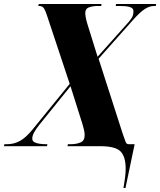

<svg xmlns="http://www.w3.org/2000/svg" viewBox="-49 -734 804 964"><path d="M571 210Q576 181 579 157Q582 133 582 113Q582 53 556.5 26.5Q531 0 454 0H290L292 -10H308Q333 -10 354.5 -18.5Q376 -27 376 -55Q376 -68 373 -81Q370 -94 365 -111L305 -301L148 -107Q133 -88 123 -70.5Q113 -53 113 -38Q113 -26 124 -20Q135 -14 151.5 -12Q168 -10 182 -10H189L187 0H-29L-27 -10H-13Q20 -10 49.5 -25.5Q79 -41 113 -82L301 -313L188 -653Q181 -676 173 -690Q165 -704 148 -704H143L146 -714H461L459 -704H440Q419 -704 399 -697.5Q379 -691 379 -667Q379 -663 381 -649.5Q383 -636 389 -616L441 -449L593 -619Q604 -631 612.5 -644.5Q621 -658 621 -677Q621 -691 608.5 -696.5Q596 -702 579.5 -703Q563 -704 550 -704H532L534 -714H735L733 -704H725Q702 -704 678.5 -689Q655 -674 620 -635L446 -439L567 -63Q578 -32 582 -21Q586 -10 597 -10H627L581 210Z"/></svg>

Font: Noto Serif Display ExtraCondensed Black
Style: Italic
Weight: 900
Width: 2
Italic angle: -12°
Designer: Monotype Design Team
Foundry: Monotype Imaging Inc.
Version: Version 2.009